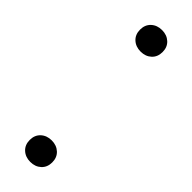

<svg xmlns="http://www.w3.org/2000/svg" viewBox="-195 -540 555 555"><g transform="rotate(45 83.0 -262.5)"><path d="M83 7Q63 7 50 -5Q37 -17 37 -37Q37 -57 50 -69Q63 -81 83 -81Q103 -81 116 -69Q129 -57 129 -37Q129 -17 116 -5Q103 7 83 7ZM83 -444Q63 -444 50 -456Q37 -468 37 -488Q37 -508 50 -520Q63 -532 83 -532Q103 -532 116 -520Q129 -508 129 -488Q129 -468 116 -456Q103 -444 83 -444Z"/></g></svg>

Font: Mona Sans SemiCondensed
Style: Regular
Weight: 400
Width: 4
Designer: Deni Anggara
Foundry: GitHub
Version: Version 2.000